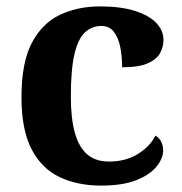

<svg xmlns="http://www.w3.org/2000/svg" viewBox="-20 -569 567 599"><path d="M295 10Q222 10 166 -16.5Q110 -43 78.5 -103.5Q47 -164 47 -266Q47 -374 79.5 -435.5Q112 -497 167.5 -523Q223 -549 292 -549Q357 -549 401 -535Q445 -521 467.5 -497.5Q490 -474 490 -444Q490 -423 479.5 -403.5Q469 -384 441 -371.5Q413 -359 361 -359Q361 -394 355 -423Q349 -452 335 -470Q321 -488 296 -488Q267 -488 245.5 -468.5Q224 -449 212.5 -401Q201 -353 201 -267Q201 -200 213.5 -155Q226 -110 252 -87.5Q278 -65 320 -65Q372 -65 410 -88.5Q448 -112 465 -146Q477 -139 483 -126.5Q489 -114 489 -100Q489 -75 468.5 -49.5Q448 -24 405.5 -7Q363 10 295 10Z"/></svg>

Font: Noto Serif Gujarati
Style: Regular
Weight: 400
Designer: Universal Thirst, Indian Type Foundry and the Monotype Design Team
Foundry: Monotype Imaging Inc.
Version: Version 2.102